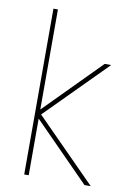

<svg xmlns="http://www.w3.org/2000/svg" viewBox="-84 -792 564 844"><g transform="rotate(10 197.5 -370.0)"><path d="M85 0V-740H105V0ZM85 -273 349 -540H378L96 -256L90 -295L382 0H354Z"/></g></svg>

Font: Poppins Variable
Style: Regular
Weight: 100
Designer: Jonny Pinhorn
Foundry: Indian Type Foundry
Version: Version 6.000